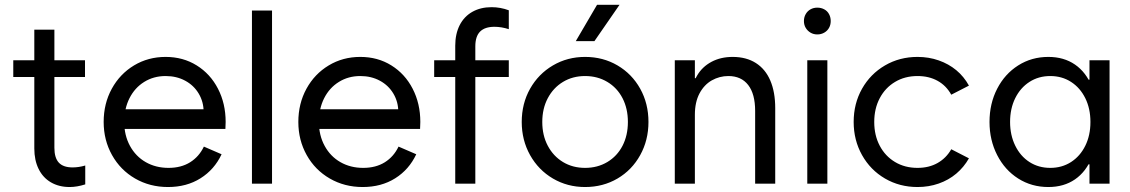

<svg xmlns="http://www.w3.org/2000/svg" viewBox="-20 -750 4616 784"><path d="M34.2 -503.9H327.1V-435.5H34.2ZM120.1 -143.6V-628.9H202.1V-146.5Q202.1 -105.5 220.2 -85.9Q238.3 -66.4 276.4 -66.4Q301.8 -66.4 328.1 -74.2V2.9Q293.9 13.7 264.6 13.7Q220.7 13.7 188 -5.4Q155.3 -24.4 137.7 -60.1Q120.1 -95.7 120.1 -143.6Z M403.3 -252Q403.3 -327.1 436.5 -387.7Q469.7 -448.2 527.3 -482.9Q585 -517.6 656.2 -517.6Q727.5 -517.6 783.2 -482.9Q838.9 -448.2 870.1 -387.7Q901.4 -327.1 901.4 -252Q901.4 -242.2 900.4 -223.6H469.7V-303.7H819.3L811.5 -293Q811.5 -334 791.5 -367.7Q771.5 -401.4 736.3 -420.4Q701.2 -439.5 656.2 -439.5Q607.4 -439.5 568.8 -415.5Q530.3 -391.6 508.8 -349.1Q487.3 -306.6 487.3 -252Q487.3 -197.3 510.7 -154.3Q534.2 -111.3 575.2 -87.9Q616.2 -64.5 668 -64.5Q719.7 -64.5 756.3 -87.4Q793 -110.4 812.5 -151.4L884.8 -120.1Q855.5 -57.6 798.8 -22Q742.2 13.7 666 13.7Q591.8 13.7 531.7 -21Q471.7 -55.7 437.5 -116.7Q403.3 -177.7 403.3 -252Z M1008.8 -707H1090.8V0H1008.8Z M1198.2 -252Q1198.2 -327.1 1231.4 -387.7Q1264.6 -448.2 1322.3 -482.9Q1379.9 -517.6 1451.2 -517.6Q1522.5 -517.6 1578.1 -482.9Q1633.8 -448.2 1665 -387.7Q1696.3 -327.1 1696.3 -252Q1696.3 -242.2 1695.3 -223.6H1264.6V-303.7H1614.3L1606.4 -293Q1606.4 -334 1586.4 -367.7Q1566.4 -401.4 1531.2 -420.4Q1496.1 -439.5 1451.2 -439.5Q1402.3 -439.5 1363.8 -415.5Q1325.2 -391.6 1303.7 -349.1Q1282.2 -306.6 1282.2 -252Q1282.2 -197.3 1305.7 -154.3Q1329.1 -111.3 1370.1 -87.9Q1411.1 -64.5 1462.9 -64.5Q1514.6 -64.5 1551.3 -87.4Q1587.9 -110.4 1607.4 -151.4L1679.7 -120.1Q1650.4 -57.6 1593.8 -22Q1537.1 13.7 1460.9 13.7Q1386.7 13.7 1326.7 -21Q1266.6 -55.7 1232.4 -116.7Q1198.2 -177.7 1198.2 -252Z M1752.9 -503.9H2057.6V-435.5H1752.9ZM2057.6 -708V-630.9Q2027.3 -640.6 1999 -640.6Q1960 -640.6 1940.4 -621.1Q1920.9 -601.6 1920.9 -560.5V0H1838.9V-563.5Q1838.9 -611.3 1856.9 -647Q1875 -682.6 1908.7 -701.7Q1942.4 -720.7 1987.3 -720.7Q2023.4 -720.7 2057.6 -708Z M2110.4 -252Q2110.4 -327.1 2144.5 -387.7Q2178.7 -448.2 2237.8 -482.9Q2296.9 -517.6 2369.1 -517.6Q2442.4 -517.6 2501.5 -482.9Q2560.5 -448.2 2594.2 -387.7Q2627.9 -327.1 2627.9 -252Q2627.9 -177.7 2594.2 -116.7Q2560.5 -55.7 2501.5 -21Q2442.4 13.7 2369.1 13.7Q2296.9 13.7 2237.8 -21Q2178.7 -55.7 2144.5 -116.7Q2110.4 -177.7 2110.4 -252ZM2543.9 -252Q2543.9 -306.6 2522 -349.1Q2500 -391.6 2460 -415.5Q2419.9 -439.5 2369.1 -439.5Q2318.4 -439.5 2278.8 -415.5Q2239.3 -391.6 2216.8 -349.1Q2194.3 -306.6 2194.3 -252Q2194.3 -197.3 2216.8 -154.8Q2239.3 -112.3 2278.8 -88.4Q2318.4 -64.5 2369.1 -64.5Q2419.9 -64.5 2460 -88.4Q2500 -112.3 2522 -154.8Q2543.9 -197.3 2543.9 -252ZM2509.8 -730.5H2418L2331.1 -582H2407.2Z M2735.4 -503.9H2817.4V0H2735.4ZM2954.1 -439.5Q2918 -439.5 2886.7 -421.9Q2855.5 -404.3 2836.4 -368.7Q2817.4 -333 2817.4 -281.2L2805.7 -359.4V-430.7H2833L2805.7 -359.4Q2805.7 -406.2 2826.7 -441.9Q2847.7 -477.5 2885.3 -497.6Q2922.9 -517.6 2971.7 -517.6Q3027.3 -517.6 3066.4 -492.7Q3105.5 -467.8 3125.5 -420.9Q3145.5 -374 3145.5 -308.6V0H3063.5V-296.9Q3063.5 -366.2 3035.2 -402.8Q3006.8 -439.5 2954.1 -439.5Z M3276.4 -503.9H3358.4V0H3276.4ZM3262.7 -664.1Q3262.7 -679.7 3270 -692.4Q3277.3 -705.1 3289.6 -711.9Q3301.8 -718.8 3317.4 -718.8Q3333 -718.8 3345.7 -711.9Q3358.4 -705.1 3365.2 -692.4Q3372.1 -679.7 3372.1 -664.1Q3372.1 -648.4 3365.2 -636.2Q3358.4 -624 3345.7 -616.7Q3333 -609.4 3317.4 -609.4Q3301.8 -609.4 3289.6 -616.7Q3277.3 -624 3270 -636.2Q3262.7 -648.4 3262.7 -664.1Z M3465.8 -252Q3465.8 -327.1 3500 -387.7Q3534.2 -448.2 3593.8 -482.9Q3653.3 -517.6 3726.6 -517.6Q3772.5 -517.6 3813 -503.4Q3853.5 -489.3 3884.8 -463.4Q3916 -437.5 3936.5 -400.4L3864.3 -363.3Q3843.8 -400.4 3808.6 -419.9Q3773.4 -439.5 3726.6 -439.5Q3674.8 -439.5 3634.8 -415.5Q3594.7 -391.6 3572.3 -349.1Q3549.8 -306.6 3549.8 -252Q3549.8 -197.3 3572.3 -154.8Q3594.7 -112.3 3634.8 -88.4Q3674.8 -64.5 3726.6 -64.5Q3773.4 -64.5 3808.6 -84.5Q3843.8 -104.5 3864.3 -140.6L3936.5 -103.5Q3916 -67.4 3884.8 -41Q3853.5 -14.6 3813 -0.5Q3772.5 13.7 3726.6 13.7Q3653.3 13.7 3593.8 -21Q3534.2 -55.7 3500 -116.7Q3465.8 -177.7 3465.8 -252Z M4260.7 13.7Q4192.4 13.7 4137.7 -21Q4083 -55.7 4051.8 -116.7Q4020.5 -177.7 4020.5 -252Q4020.5 -327.1 4051.8 -387.7Q4083 -448.2 4137.7 -482.9Q4192.4 -517.6 4260.7 -517.6Q4324.2 -517.6 4369.6 -486.3Q4415 -455.1 4439 -395.5Q4462.9 -335.9 4462.9 -252L4413.1 -424.8H4474.6V-79.1H4413.1L4462.9 -252Q4462.9 -168 4439 -108.4Q4415 -48.8 4369.6 -17.6Q4324.2 13.7 4260.7 13.7ZM4432.6 -252Q4432.6 -306.6 4411.6 -349.1Q4390.6 -391.6 4353.5 -415.5Q4316.4 -439.5 4268.6 -439.5Q4220.7 -439.5 4183.6 -415.5Q4146.5 -391.6 4125.5 -349.1Q4104.5 -306.6 4104.5 -252Q4104.5 -198.2 4125.5 -155.3Q4146.5 -112.3 4183.6 -88.4Q4220.7 -64.5 4268.6 -64.5Q4316.4 -64.5 4353.5 -88.4Q4390.6 -112.3 4411.6 -154.8Q4432.6 -197.3 4432.6 -252ZM4428.7 0V-101.6L4450.2 -252L4428.7 -385.7V-503.9H4510.7V0Z"/></svg>

Font: Wanted Sans Std Variable
Style: Regular
Weight: 400
Designer: Original Design by Kil Hyung-jin and Kang Hanbin, Wanted Lab, Inc;
Foundry: Wanted Lab, Inc.
Version: Version 1.003;Glyphs 3.2 (3227)